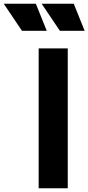

<svg xmlns="http://www.w3.org/2000/svg" viewBox="-140 -1003 471 1023"><path d="M66 0H221V-745H66ZM179 -839H311L253 -983H82ZM-23 -839H109L51 -983H-120Z"/></svg>

Font: Plus Jakarta Sans ExtraBold
Style: Regular
Weight: 800
Designer: Gumpita Rahayu
Foundry: Tokotype
Version: Version 2.004; ttfautohint (v1.8.3)